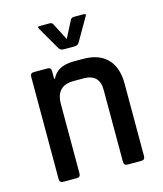

<svg xmlns="http://www.w3.org/2000/svg" viewBox="-107 -782 730 862"><g transform="rotate(-15 258.5 -351.5)"><path d="M237 -574Q222 -574 215 -584L153 -691Q145 -703 160 -703H205Q217 -703 221 -693L261 -615L301 -693Q306 -703 317 -703H363Q377 -703 369 -691L307 -584Q300 -574 285 -574ZM143 0H80Q63 0 63 -17V-493Q63 -510 80 -510H143Q160 -510 160 -493V-457H164Q188 -510 265 -510H309Q382 -510 421 -470Q460 -430 460 -355V-17Q460 0 442 0H379Q362 0 362 -17V-351Q362 -425 289 -425H242Q160 -425 160 -340V-17Q160 0 143 0Z"/></g></svg>

Font: Rajdhani SemiBold
Style: Regular
Weight: 600
Designer: Satya Rajpurohit, Jyotish Sonowal
Foundry: Indian Type Foundry
Version: Version 1.201 February 1, 2022